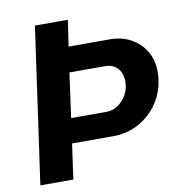

<svg xmlns="http://www.w3.org/2000/svg" viewBox="-78 -759 792 832"><g transform="rotate(-10 318.0 -343.0)"><path d="M33 0 130 -686H275L258 -571H438Q491 -571 531.5 -549Q572 -527 595.5 -488Q619 -449 619 -397Q619 -329 587 -274Q555 -219 501 -187Q447 -155 380 -155H200L178 0ZM215 -264H370Q399 -264 422.5 -280.5Q446 -297 460 -323Q474 -349 474 -379Q474 -415 454 -437.5Q434 -460 398 -460H242Z"/></g></svg>

Font: Chivo SemiBold
Style: Italic
Weight: 600
Italic angle: -8.05°
Designer: Hector Gatti
Foundry: Omnibus-Type
Version: Version 2.002